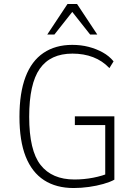

<svg xmlns="http://www.w3.org/2000/svg" viewBox="-20 -939 691 967"><path d="M351 8Q263 8 202 -31.5Q141 -71 109.5 -150Q78 -229 78 -351Q78 -471 108.5 -551.5Q139 -632 199 -672.5Q259 -713 344 -713Q388 -713 426.5 -703Q465 -693 497.5 -675Q530 -657 552 -630L531 -596Q496 -633 449 -651Q402 -669 345 -669Q234 -669 180.5 -593Q127 -517 127 -351Q127 -181 184.5 -108Q242 -35 355 -35Q403 -35 449.5 -44Q496 -53 533 -69L510 -32V-309H357V-353H556V-34Q534 -22 500.5 -12.5Q467 -3 428 2.5Q389 8 351 8ZM218 -765 320 -919H368L470 -765H434L344 -879L254 -765Z"/></svg>

Font: Nunito Sans 7pt Condensed ExtraLight
Style: Regular
Weight: 250
Width: 3
Designer: Vernon Adams
Foundry: Vernon Adams
Version: Version 3.101;gftools[0.9.27]